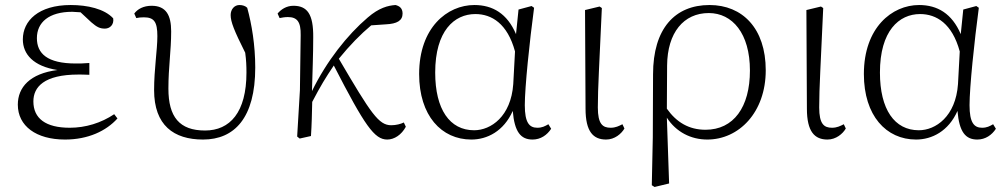

<svg xmlns="http://www.w3.org/2000/svg" viewBox="-20 -542 4012 765"><path d="M239 14C331 14 403 -20 448 -70L435 -87C383 -52 321 -33 258 -33C162 -33 113 -70 113 -138C113 -195 155 -245 293 -245C303 -245 312 -245 336 -244V-291C312 -289 297 -289 282 -289C168 -289 127 -329 127 -390C127 -453 175 -495 268 -495L301 -493L344 -453C366 -434 378 -428 398 -428C418 -428 435 -444 431 -469C396 -507 328 -522 262 -522C133 -522 71 -459 71 -385C71 -326 113 -278 209 -263C99 -249 51 -194 51 -125C51 -40 124 14 239 14Z M789 14C914 14 997 -72 997 -273C997 -362 983 -446 965 -511C958 -518 947 -522 934 -522C914 -522 899 -505 899 -482C899 -455 913 -420 957 -332C961 -303 962 -279 962 -253C962 -94 896 -22 797 -22C695 -22 651 -76 651 -189C651 -276 662 -338 662 -417C662 -481 642 -519 584 -519C552 -519 528 -506 515 -488L523 -470C531 -472 542 -473 553 -473C594 -473 607 -455 607 -398C607 -343 594 -267 594 -183C594 -43 672 14 789 14Z M1523 14C1551 14 1580 -5 1597 -37L1589 -54C1577 -48 1558 -43 1539 -43C1489 -43 1459 -88 1330 -308C1374 -362 1416 -405 1459 -441L1517 -445C1562 -447 1584 -460 1584 -488C1584 -510 1571 -518 1556 -522C1526 -520 1490 -511 1445 -472C1364 -403 1281 -298 1223 -179C1225 -251 1228 -326 1228 -393C1229 -486 1204 -519 1149 -519C1121 -519 1099 -504 1086 -488L1094 -470C1104 -472 1115 -474 1127 -474C1164 -474 1179 -455 1178 -402L1175 -183L1164 2L1174 10L1219 0C1222 -45 1223 -90 1224 -136C1258 -201 1277 -232 1310 -281C1434 -40 1472 14 1523 14Z M1858 14C1921 14 1987 -19 2023 -100C2030 -16 2055 14 2102 14C2134 14 2160 -4 2176 -29L2165 -47C2151 -39 2140 -33 2121 -33C2089 -33 2071 -53 2071 -123C2071 -194 2090 -377 2108 -511L2098 -518L2046 -504L2036 -406C2001 -488 1943 -522 1870 -522C1762 -522 1650 -432 1650 -247C1650 -81 1739 14 1858 14ZM2032 -337 2025 -207C2016 -78 1936 -23 1869 -23C1772 -23 1714 -106 1714 -253C1714 -419 1790 -486 1874 -486C1939 -486 2002 -448 2032 -337Z M2395 14C2429 14 2456 -9 2468 -30L2460 -47C2446 -40 2433 -33 2413 -33C2381 -33 2362 -48 2362 -114C2362 -195 2368 -281 2378 -510L2369 -516L2311 -502L2313 -109C2313 -17 2344 14 2395 14Z M2577 196 2588 203 2646 189 2637 -73C2674 -16 2733 14 2798 14C2924 14 3031 -94 3031 -262C3031 -429 2938 -522 2807 -522C2669 -522 2582 -428 2582 -246L2581 5ZM2637 -109 2638 -281C2639 -412 2704 -490 2804 -490C2898 -490 2968 -409 2968 -261C2968 -115 2903 -25 2791 -25C2725 -25 2675 -55 2637 -109Z M3277 14C3311 14 3338 -9 3350 -30L3342 -47C3328 -40 3315 -33 3295 -33C3263 -33 3244 -48 3244 -114C3244 -195 3250 -281 3260 -510L3251 -516L3193 -502L3195 -109C3195 -17 3226 14 3277 14Z M3630 14C3693 14 3759 -19 3795 -100C3802 -16 3827 14 3874 14C3906 14 3932 -4 3948 -29L3937 -47C3923 -39 3912 -33 3893 -33C3861 -33 3843 -53 3843 -123C3843 -194 3862 -377 3880 -511L3870 -518L3818 -504L3808 -406C3773 -488 3715 -522 3642 -522C3534 -522 3422 -432 3422 -247C3422 -81 3511 14 3630 14ZM3804 -337 3797 -207C3788 -78 3708 -23 3641 -23C3544 -23 3486 -106 3486 -253C3486 -419 3562 -486 3646 -486C3711 -486 3774 -448 3804 -337Z"/></svg>

Font: Noto Serif CJK SC ExtraLight
Style: Regular
Weight: 200
Designer: Ryoko NISHIZUKA 西塚涼子 (kana & ideographs); Frank Grießhammer (Latin, Greek & Cyrillic); Wenlong ZHANG 张文龙 (bopomofo); San
Foundry: Adobe
Version: Version 2.001;hotconv 1.1.0;makeotfexe 2.6.0